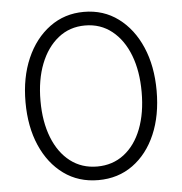

<svg xmlns="http://www.w3.org/2000/svg" viewBox="-52 -765 787 830"><g transform="rotate(-5 341.5 -350.0)"><path d="M342 15Q256 15 192 -31.5Q128 -78 92.5 -159.5Q57 -241 57 -348Q57 -455 93 -537.5Q129 -620 193.5 -667.5Q258 -715 342 -715Q427 -715 491 -667.5Q555 -620 590.5 -537.5Q626 -455 626 -348Q626 -241 591 -159.5Q556 -78 492 -31.5Q428 15 342 15ZM342 -44Q409 -44 458.5 -82Q508 -120 534.5 -188.5Q561 -257 561 -348Q561 -439 534.5 -508Q508 -577 458.5 -616.5Q409 -656 342 -656Q275 -656 225.5 -616.5Q176 -577 149 -508Q122 -439 122 -348Q122 -257 149 -188.5Q176 -120 225.5 -82Q275 -44 342 -44Z"/></g></svg>

Font: National Park Light
Style: Regular
Weight: 300
Designer: Andrea Herstowski, Ben Hoepner
Version: Version 1.009